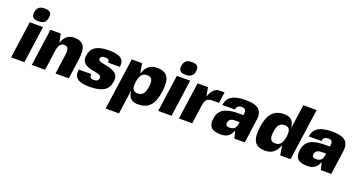

<svg xmlns="http://www.w3.org/2000/svg" viewBox="-51 -1485 4530 2440"><g transform="rotate(20 2214.0 -265.0)"><path d="M230 0H50L120 -500H300ZM243 -730Q295 -730 316 -708.5Q337 -687 330 -640Q327 -616 318.5 -599Q310 -582 296.5 -571Q283 -560 263.5 -555Q244 -550 217 -550Q165 -550 144 -571.5Q123 -593 130 -640Q133 -664 141.5 -681Q150 -698 163.5 -709Q177 -720 196.5 -725Q216 -730 243 -730Z M540 -500 563 -382Q585 -448 624 -479Q663 -510 722 -510Q816 -510 851 -453Q886 -396 868 -270L830 0H650L688 -270Q696 -328 683 -354Q670 -380 633.5 -380Q597 -380 576.5 -354Q556 -328 548 -270L510 0H330L400 -500Z M1112 -369Q1110 -353 1125 -343Q1140 -333 1165.5 -327.5Q1191 -322 1222.5 -316.5Q1254 -311 1284.5 -300.5Q1315 -290 1339 -274.5Q1363 -259 1375.5 -229.5Q1388 -200 1382 -159Q1376 -114 1357.5 -82Q1339 -50 1305.5 -29.5Q1272 -9 1224.5 1Q1177 11 1112 11Q995 11 947 -27Q899 -65 911 -149H1081Q1078 -128 1082.5 -115Q1087 -102 1099 -95.5Q1111 -89 1132 -89Q1164 -89 1180 -101Q1196 -113 1200 -139Q1202 -157 1187.5 -168Q1173 -179 1148.5 -185Q1124 -191 1093.5 -196Q1063 -201 1033.5 -210.5Q1004 -220 980.5 -235Q957 -250 945 -279Q933 -308 939 -349Q951 -433 1011 -471Q1071 -509 1192 -509Q1307 -509 1354.5 -473.5Q1402 -438 1390 -359H1230Q1234 -385 1221.5 -397Q1209 -409 1177.5 -409Q1146 -409 1130.5 -399.5Q1115 -390 1112 -369Z M1662 -368Q1687 -441 1731 -475.5Q1775 -510 1842 -510Q1947 -510 1985.5 -448Q2024 -386 2005 -249.5Q1986 -113 1930 -51.5Q1874 10 1769 10Q1724 10 1694 -5Q1664 -20 1648 -51Q1632 -82 1628 -131L1582 200H1402L1500 -500H1640ZM1717 -119Q1748 -119 1770 -132.5Q1792 -146 1805.5 -174.5Q1819 -203 1825 -249Q1835 -317 1818 -348Q1801 -379 1753.5 -379Q1706 -379 1680.5 -348Q1655 -317 1645 -249Q1635 -181 1652 -150Q1669 -119 1717 -119Z M2220 0H2040L2110 -500H2290ZM2233 -730Q2285 -730 2306 -708.5Q2327 -687 2320 -640Q2317 -616 2308.5 -599Q2300 -582 2286.5 -571Q2273 -560 2253.5 -555Q2234 -550 2207 -550Q2155 -550 2134 -571.5Q2113 -593 2120 -640Q2123 -664 2131.5 -681Q2140 -698 2153.5 -709Q2167 -720 2186.5 -725Q2206 -730 2233 -730Z M2535 -250 2500 0H2320L2390 -500H2530L2554 -381Q2568 -426 2588 -454.5Q2608 -483 2633.5 -496.5Q2659 -510 2692 -510H2752L2731 -360H2651Q2592 -360 2568 -338Q2544 -316 2535 -250Z M2731 -150Q2739 -210 2770.5 -247Q2802 -284 2859.5 -302Q2917 -320 3005 -320H3075L3078 -340Q3083 -377 3069.5 -393.5Q3056 -410 3022 -410Q2999 -410 2984 -403.5Q2969 -397 2960.5 -384Q2952 -371 2949 -350H2779Q2791 -434 2853.5 -472Q2916 -510 3042 -510Q3168 -510 3218.5 -465Q3269 -420 3255 -320L3210 0H3070L3044 -100Q3023 -43 2985 -16.5Q2947 10 2889 10Q2794 10 2756.5 -28Q2719 -66 2731 -150ZM3011 -220Q2978 -220 2958.5 -214.5Q2939 -209 2927.5 -196Q2916 -183 2912 -160Q2910 -146 2912.5 -136.5Q2915 -127 2921.5 -121Q2928 -115 2938.5 -112.5Q2949 -110 2965 -110Q3007 -110 3029 -131.5Q3051 -153 3058 -200L3061 -220Z M3668 -131Q3643 -58 3599 -23.5Q3555 11 3488 11Q3383 11 3344.5 -51Q3306 -113 3325 -249.5Q3344 -386 3400.5 -447.5Q3457 -509 3562 -509Q3606 -509 3636 -494Q3666 -479 3682.5 -448Q3699 -417 3702 -368L3748 -699H3928L3830 1H3690ZM3613 -380Q3582 -380 3560 -366.5Q3538 -353 3525 -324.5Q3512 -296 3505 -250Q3496 -182 3513 -151Q3530 -120 3577 -120Q3624 -120 3650 -151Q3676 -182 3685.5 -250Q3695 -318 3678 -349Q3661 -380 3613 -380Z M3901 -150Q3909 -210 3940.5 -247Q3972 -284 4029.5 -302Q4087 -320 4175 -320H4245L4248 -340Q4253 -377 4239.5 -393.5Q4226 -410 4192 -410Q4169 -410 4154 -403.5Q4139 -397 4130.5 -384Q4122 -371 4119 -350H3949Q3961 -434 4023.5 -472Q4086 -510 4212 -510Q4338 -510 4388.5 -465Q4439 -420 4425 -320L4380 0H4240L4214 -100Q4193 -43 4155 -16.5Q4117 10 4059 10Q3964 10 3926.5 -28Q3889 -66 3901 -150ZM4181 -220Q4148 -220 4128.5 -214.5Q4109 -209 4097.5 -196Q4086 -183 4082 -160Q4080 -146 4082.5 -136.5Q4085 -127 4091.5 -121Q4098 -115 4108.5 -112.5Q4119 -110 4135 -110Q4177 -110 4199 -131.5Q4221 -153 4228 -200L4231 -220Z"/></g></svg>

Font: Fivo Sans Modern Heavy
Style: Regular
Weight: 900
Designer: Alexander Slobzheninov
Foundry: Alexander Slobzheninov
Version: 1.0